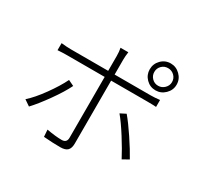

<svg xmlns="http://www.w3.org/2000/svg" viewBox="-179 -1058 1357 1311"><g transform="rotate(30 500.0 -402.5)"><path d="M742.2 -732.4Q742.2 -704.1 762.2 -683.6Q782.2 -663.1 811.5 -663.1Q839.8 -663.1 860.8 -683.6Q881.8 -704.1 881.8 -732.4Q881.8 -761.7 861.3 -781.7Q840.8 -801.8 811.5 -801.8Q782.2 -801.8 762.2 -781.7Q742.2 -761.7 742.2 -732.4ZM811.5 -627Q767.6 -627 736.8 -658.2Q706.1 -689.5 706.1 -732.4Q706.1 -776.4 736.8 -807.6Q767.6 -838.9 811.5 -838.9Q854.5 -838.9 886.2 -807.6Q918 -776.4 918 -732.4Q918 -689.5 886.2 -658.2Q854.5 -627 811.5 -627ZM265.6 -393.6 310.5 -372.1Q281.2 -311.5 223.1 -230Q165 -148.4 119.1 -99.6L73.2 -130.9Q122.1 -173.8 178.7 -252.4Q235.4 -331.1 265.6 -393.6ZM800.8 -533.2H516.6V-37.1Q516.6 0 499.5 17.1Q482.4 34.2 442.4 34.2Q381.8 34.2 311.5 28.3L307.6 -26.4Q378.9 -13.7 425.8 -13.7Q465.8 -13.7 465.8 -53.7V-533.2H173.8Q133.8 -533.2 95.7 -530.3V-585.9Q139.6 -581.1 172.9 -581.1H465.8V-698.2Q465.8 -732.4 460 -759.8H521.5Q516.6 -725.6 516.6 -698.2V-581.1H799.8Q831.1 -581.1 872.1 -585.9V-531.2Q847.7 -533.2 800.8 -533.2ZM677.7 -368.2 721.7 -390.6Q760.7 -344.7 812.5 -267.1Q864.3 -189.5 896.5 -130.9L847.7 -103.5Q816.4 -164.1 766.1 -243.7Q715.8 -323.2 677.7 -368.2Z"/></g></svg>

Font: Gen Shin Gothic Monospace Light
Style: Regular
Weight: 300
Designer: [Source Han Sans]
Ryoko NISHIZUKA  (kana & ideographs); Paul D. Hunt (Latin, Greek & Cyrillic); Wenlong ZHANG  (bopomofo
Version: Version 1.002.20150607